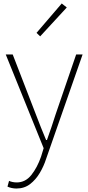

<svg xmlns="http://www.w3.org/2000/svg" viewBox="-20 -840 508 1104"><path d="M74 244Q61 244 47 241Q33 238 23 233L32 200Q40 204 52 206.5Q64 209 76 209Q126 209 160 166.5Q194 124 216 61L231 12L13 -527H53L186 -183Q199 -149 214.5 -109.5Q230 -70 245 -35H250Q263 -70 276 -109.5Q289 -149 300 -183L418 -527H455L245 74Q232 115 209 154Q186 193 153 218.5Q120 244 74 244ZM211 -631 190 -651 335 -820 364 -797Z"/></svg>

Font: Noto Sans KR Thin Thin
Style: Regular
Weight: 250
Version: Version 2.004-H2;hotconv 1.0.118;makeotfexe 2.5.65603